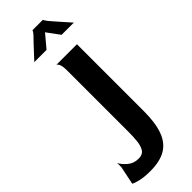

<svg xmlns="http://www.w3.org/2000/svg" viewBox="-406 -699 965 965"><g transform="rotate(-45 76.5 -216.0)"><path d="M4 244Q-38 244 -66.5 237.5Q-95 231 -106 224L-86 127V97Q-77 116 -53 137Q-29 158 6 158Q35 158 47 139Q59 120 62 89.5Q65 59 65 26V-408Q65 -440 58.5 -454Q52 -468 45 -468H193V10Q193 92 173.5 144Q154 196 112.5 220Q71 244 4 244ZM-22 -556Q-8 -571 9 -589.5Q26 -608 43 -626Q60 -644 71 -655Q79 -664 82 -669.5Q85 -675 85 -676H159Q159 -672 172 -655Q178 -648 193 -630.5Q208 -613 226 -593Q244 -573 259 -556H172L122 -624L65 -556Z"/></g></svg>

Font: Red Rose SemiBold
Style: Regular
Weight: 600
Designer: Jaikishan Patel
Version: Version 2.000